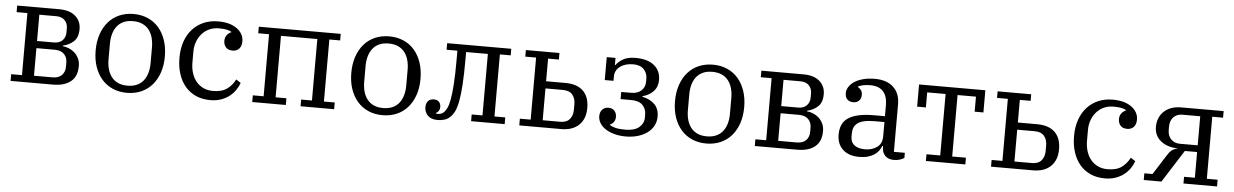

<svg xmlns="http://www.w3.org/2000/svg" viewBox="-29 -913 8422 1310"><g transform="rotate(5 4181.5 -258.0)"><path d="M50 -46H124V-471H50V-516H338Q410 -516 449 -482Q488 -448 488 -393Q488 -336 457.5 -308Q427 -280 384 -271V-267Q406 -265 427.5 -256Q449 -247 466 -231.5Q483 -216 494 -193.5Q505 -171 505 -141Q505 -70 461.5 -35Q418 0 340 0H50ZM332 -49Q375 -49 396.5 -71.5Q418 -94 418 -129V-158Q418 -193 396 -215.5Q374 -238 332 -238H206V-49ZM322 -287Q360 -287 380.5 -308.5Q401 -330 401 -362V-392Q401 -424 380.5 -445.5Q360 -467 322 -467H206V-287Z M847 -37Q884 -37 911.5 -49.5Q939 -62 956.5 -84.5Q974 -107 982.5 -137.5Q991 -168 991 -204V-312Q991 -348 982.5 -378.5Q974 -409 956.5 -431.5Q939 -454 911.5 -466.5Q884 -479 847 -479Q809 -479 782 -466.5Q755 -454 737.5 -431.5Q720 -409 711.5 -378.5Q703 -348 703 -312V-204Q703 -168 711.5 -137.5Q720 -107 737.5 -84.5Q755 -62 782 -49.5Q809 -37 847 -37ZM847 12Q794 12 750 -7Q706 -26 675 -61.5Q644 -97 627 -146.5Q610 -196 610 -258Q610 -319 627 -369Q644 -419 675 -454.5Q706 -490 750 -509Q794 -528 847 -528Q900 -528 944 -509Q988 -490 1019 -454.5Q1050 -419 1067 -369Q1084 -319 1084 -258Q1084 -196 1067 -146.5Q1050 -97 1019 -61.5Q988 -26 944 -7Q900 12 847 12Z M1419 12Q1363 12 1319.5 -7.5Q1276 -27 1246 -62.5Q1216 -98 1200 -147.5Q1184 -197 1184 -258Q1184 -320 1201.5 -370Q1219 -420 1251 -455Q1283 -490 1327.5 -509Q1372 -528 1426 -528Q1507 -528 1554.5 -493.5Q1602 -459 1602 -406Q1602 -374 1585.5 -356Q1569 -338 1540 -338Q1509 -338 1494 -356Q1479 -374 1479 -399Q1479 -421 1490 -437Q1501 -453 1521 -462V-465Q1508 -473 1487.5 -477Q1467 -481 1435 -481Q1400 -481 1370.5 -468Q1341 -455 1320 -431.5Q1299 -408 1287 -376.5Q1275 -345 1275 -308V-234Q1275 -193 1286 -159.5Q1297 -126 1317.5 -102Q1338 -78 1366.5 -65Q1395 -52 1431 -52Q1492 -52 1527 -77.5Q1562 -103 1583 -144L1615 -123Q1606 -97 1589 -72.5Q1572 -48 1548 -29.5Q1524 -11 1491.5 0.5Q1459 12 1419 12Z M1705 -46H1779V-471H1705V-516H2266V-471H2192V-46H2266V0H2036V-46H2110V-467H1861V-46H1935V0H1705Z M2598 -37Q2635 -37 2662.5 -49.5Q2690 -62 2707.5 -84.5Q2725 -107 2733.5 -137.5Q2742 -168 2742 -204V-312Q2742 -348 2733.5 -378.5Q2725 -409 2707.5 -431.5Q2690 -454 2662.5 -466.5Q2635 -479 2598 -479Q2560 -479 2533 -466.5Q2506 -454 2488.5 -431.5Q2471 -409 2462.5 -378.5Q2454 -348 2454 -312V-204Q2454 -168 2462.5 -137.5Q2471 -107 2488.5 -84.5Q2506 -62 2533 -49.5Q2560 -37 2598 -37ZM2598 12Q2545 12 2501 -7Q2457 -26 2426 -61.5Q2395 -97 2378 -146.5Q2361 -196 2361 -258Q2361 -319 2378 -369Q2395 -419 2426 -454.5Q2457 -490 2501 -509Q2545 -528 2598 -528Q2651 -528 2695 -509Q2739 -490 2770 -454.5Q2801 -419 2818 -369Q2835 -319 2835 -258Q2835 -196 2818 -146.5Q2801 -97 2770 -61.5Q2739 -26 2695 -7Q2651 12 2598 12Z M2975 12Q2930 12 2907.5 -11.5Q2885 -35 2885 -68Q2885 -94 2898.5 -110Q2912 -126 2938 -126Q2961 -126 2973.5 -113Q2986 -100 2986 -78Q2986 -62 2978 -50.5Q2970 -39 2960 -35V-32Q2963 -30 2967.5 -30Q2972 -30 2976 -30Q2999 -30 3015 -46Q3025 -56 3035 -75.5Q3045 -95 3052.5 -135Q3060 -175 3064.5 -241.5Q3069 -308 3069 -412V-471H2995V-516H3434V-471H3360V-46H3434V0H3204V-46H3278V-467H3129V-417Q3129 -313 3124.5 -244Q3120 -175 3111.5 -130Q3103 -85 3090.5 -59.5Q3078 -34 3061 -18Q3044 -1 3021 5.5Q2998 12 2975 12Z M3534 -46H3608V-471H3534V-516H3764V-471H3690V-316H3822Q3902 -316 3944 -275.5Q3986 -235 3986 -159Q3986 -84 3942.5 -42Q3899 0 3821 0H3534ZM3809 -49Q3854 -49 3875 -74.5Q3896 -100 3896 -139V-177Q3896 -217 3875 -242Q3854 -267 3809 -267H3690V-49Z M4265 12Q4220 12 4184.5 2Q4149 -8 4124 -24.5Q4099 -41 4085.5 -63.5Q4072 -86 4072 -110Q4072 -139 4088 -156Q4104 -173 4130 -173Q4158 -173 4172 -156Q4186 -139 4186 -115Q4186 -96 4176.5 -81.5Q4167 -67 4149 -59V-57Q4166 -46 4190.5 -40Q4215 -34 4257 -34Q4320 -34 4351.5 -61Q4383 -88 4383 -126V-151Q4383 -187 4358 -213Q4333 -239 4280 -239H4207V-288H4275Q4319 -288 4344.5 -311.5Q4370 -335 4370 -373V-393Q4370 -431 4345.5 -457Q4321 -483 4273 -483Q4217 -483 4182.5 -457Q4148 -431 4148 -388V-359H4088V-516H4148V-467H4151Q4170 -493 4201.5 -510.5Q4233 -528 4284 -528Q4367 -528 4412 -491.5Q4457 -455 4457 -392Q4457 -344 4428 -313.5Q4399 -283 4354 -272V-268Q4407 -257 4438 -226Q4469 -195 4469 -142Q4469 -107 4453.5 -78.5Q4438 -50 4410.5 -30Q4383 -10 4345.5 1Q4308 12 4265 12Z M4815 -37Q4852 -37 4879.5 -49.5Q4907 -62 4924.5 -84.5Q4942 -107 4950.5 -137.5Q4959 -168 4959 -204V-312Q4959 -348 4950.5 -378.5Q4942 -409 4924.5 -431.5Q4907 -454 4879.5 -466.5Q4852 -479 4815 -479Q4777 -479 4750 -466.5Q4723 -454 4705.5 -431.5Q4688 -409 4679.5 -378.5Q4671 -348 4671 -312V-204Q4671 -168 4679.5 -137.5Q4688 -107 4705.5 -84.5Q4723 -62 4750 -49.5Q4777 -37 4815 -37ZM4815 12Q4762 12 4718 -7Q4674 -26 4643 -61.5Q4612 -97 4595 -146.5Q4578 -196 4578 -258Q4578 -319 4595 -369Q4612 -419 4643 -454.5Q4674 -490 4718 -509Q4762 -528 4815 -528Q4868 -528 4912 -509Q4956 -490 4987 -454.5Q5018 -419 5035 -369Q5052 -319 5052 -258Q5052 -196 5035 -146.5Q5018 -97 4987 -61.5Q4956 -26 4912 -7Q4868 12 4815 12Z M5147 -46H5221V-471H5147V-516H5435Q5507 -516 5546 -482Q5585 -448 5585 -393Q5585 -336 5554.5 -308Q5524 -280 5481 -271V-267Q5503 -265 5524.5 -256Q5546 -247 5563 -231.5Q5580 -216 5591 -193.5Q5602 -171 5602 -141Q5602 -70 5558.5 -35Q5515 0 5437 0H5147ZM5429 -49Q5472 -49 5493.5 -71.5Q5515 -94 5515 -129V-158Q5515 -193 5493 -215.5Q5471 -238 5429 -238H5303V-49ZM5419 -287Q5457 -287 5477.5 -308.5Q5498 -330 5498 -362V-392Q5498 -424 5477.5 -445.5Q5457 -467 5419 -467H5303V-287Z M5863 12Q5791 12 5750.5 -25.5Q5710 -63 5710 -128Q5710 -165 5722 -193.5Q5734 -222 5761.5 -241Q5789 -260 5833 -270Q5877 -280 5940 -280H6014V-356Q6014 -417 5984.5 -449.5Q5955 -482 5896 -482Q5870 -482 5848 -477.5Q5826 -473 5812 -465V-463Q5823 -457 5833.5 -445Q5844 -433 5844 -411Q5844 -385 5829 -370.5Q5814 -356 5789 -356Q5765 -356 5749.5 -370.5Q5734 -385 5734 -414Q5734 -436 5747 -456.5Q5760 -477 5784 -493Q5808 -509 5843.5 -518.5Q5879 -528 5924 -528Q6005 -528 6050.5 -486Q6096 -444 6096 -368V-43H6171V-8Q6160 0 6141.5 6Q6123 12 6100 12Q6061 12 6040 -10Q6019 -32 6019 -69V-76H6014Q6007 -59 5995.5 -43Q5984 -27 5966 -15Q5948 -3 5922.5 4.5Q5897 12 5863 12ZM5898 -43Q5946 -43 5980 -67.5Q6014 -92 6014 -143V-240H5949Q5906 -240 5877 -233.5Q5848 -227 5831 -214.5Q5814 -202 5806.5 -184Q5799 -166 5799 -142V-121Q5799 -83 5825 -63Q5851 -43 5898 -43Z M6319 -46H6413V-467H6287V-364H6227V-516H6681V-364H6621V-467H6495V-46H6589V0H6319Z M6765 -46H6839V-471H6765V-516H6995V-471H6921V-316H7053Q7133 -316 7175 -275.5Q7217 -235 7217 -159Q7217 -84 7173.5 -42Q7130 0 7052 0H6765ZM7040 -49Q7085 -49 7106 -74.5Q7127 -100 7127 -139V-177Q7127 -217 7106 -242Q7085 -267 7040 -267H6921V-49Z M7546 12Q7490 12 7446.5 -7.5Q7403 -27 7373 -62.5Q7343 -98 7327 -147.5Q7311 -197 7311 -258Q7311 -320 7328.5 -370Q7346 -420 7378 -455Q7410 -490 7454.5 -509Q7499 -528 7553 -528Q7634 -528 7681.5 -493.5Q7729 -459 7729 -406Q7729 -374 7712.5 -356Q7696 -338 7667 -338Q7636 -338 7621 -356Q7606 -374 7606 -399Q7606 -421 7617 -437Q7628 -453 7648 -462V-465Q7635 -473 7614.5 -477Q7594 -481 7562 -481Q7527 -481 7497.5 -468Q7468 -455 7447 -431.5Q7426 -408 7414 -376.5Q7402 -345 7402 -308V-234Q7402 -193 7413 -159.5Q7424 -126 7444.5 -102Q7465 -78 7493.5 -65Q7522 -52 7558 -52Q7619 -52 7654 -77.5Q7689 -103 7710 -144L7742 -123Q7733 -97 7716 -72.5Q7699 -48 7675 -29.5Q7651 -11 7618.5 0.5Q7586 12 7546 12Z M7811 -46H7867L7952 -180Q7968 -206 7983.5 -218Q7999 -230 8020 -233V-235Q7948 -238 7905 -274Q7862 -310 7862 -369Q7862 -399 7872 -425.5Q7882 -452 7902.5 -472.5Q7923 -493 7953 -504.5Q7983 -516 8024 -516H8313V-471H8239V-46H8313V0H8083V-46H8157V-222H8073L7932 0H7811ZM8157 -268V-467H8036Q8013 -467 7996.5 -459Q7980 -451 7970 -438.5Q7960 -426 7955.5 -410.5Q7951 -395 7951 -380V-355Q7951 -316 7974 -292Q7997 -268 8036 -268Z"/></g></svg>

Font: IBM Plex Serif
Style: Regular
Weight: 400
Designer: Mike Abbink, Paul van der Laan, Pieter van Rosmalen
Foundry: Bold Monday
Version: Version 3.001